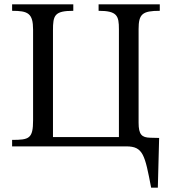

<svg xmlns="http://www.w3.org/2000/svg" viewBox="-20 -677 796 888"><path d="M719 -657H436V-627C522 -627 530 -604 530 -542V-43H225V-537C225 -606 232 -627 319 -627V-657H36V-627C109 -627 133 -616 133 -540V-121C133 -36 115 -30 36 -30V0H564C642 0 650 39 679 191H710L716 -39L675 -40C636 -41 621 -54 621 -110V-542C621 -612 638 -627 719 -627Z"/></svg>

Font: STIX Two Math
Style: Regular
Weight: 400
Designer: Ross Mills, John Hudson & Paul Hanslow, Tiro Typeworks Ltd; with portions MicroPress Inc., with additions and correction
Foundry: Tiro Typeworks Ltd
Version: Version 2.02 b142